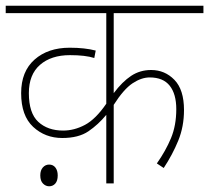

<svg xmlns="http://www.w3.org/2000/svg" viewBox="-20 -642 732 672"><path d="M692 -596H378V-316Q408 -356 439 -376.5Q470 -397 509 -397Q557 -397 590.5 -362.5Q624 -328 624 -257Q624 -199 604 -150Q584 -101 553 -54L529 -70Q560 -114 578.5 -158.5Q597 -203 597 -260Q597 -313 574 -342Q551 -371 504 -371Q475 -371 444 -350.5Q413 -330 378 -275V0H352V-240Q324 -206 289.5 -182.5Q255 -159 198 -159Q138 -159 96 -198Q54 -237 54 -316Q54 -392 101 -433.5Q148 -475 224 -475Q277 -475 315 -465L310 -439Q279 -449 225 -449Q159 -449 120 -415Q81 -381 81 -316Q81 -246 114 -215.5Q147 -185 201 -185Q240 -185 277.5 -205Q315 -225 352 -279V-596H0V-622H692ZM121 -28Q121 -46 130 -56Q139 -66 152 -66Q166 -66 174 -55.5Q182 -45 182 -28Q182 -9 173.5 0.5Q165 10 152 10Q140 10 130.5 0.5Q121 -9 121 -28Z"/></svg>

Font: Noto Sans Devanagari Thin
Style: Regular
Weight: 100
Designer: Jelle Bosma - Monotype Design Team
Foundry: Monotype Imaging Inc.
Version: Version 2.004; ttfautohint (v1.8.4.7-5d5b)